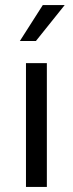

<svg xmlns="http://www.w3.org/2000/svg" viewBox="-20 -734 286 754"><path d="M58 -573 148 -714H234L121 -573ZM82 0V-486H164V0Z"/></svg>

Font: RibengUni
Style: Regular
Weight: 400
Designer: (1) Dr. Andrew Glass (Senior Program Manager at Microsoft Corporation)
(2) Bivuti Chakma (Chakma Font Designer & Keyboar
Foundry: Bivuti Chakma
Version: Version 2.2022; Updated on: 03 June 2022; Friday